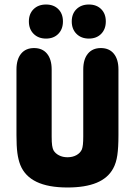

<svg xmlns="http://www.w3.org/2000/svg" viewBox="-20 -820 598 851"><path d="M505 -221V-512Q505 -557 484.5 -582Q464 -607 427 -607Q390 -607 369.5 -582Q349 -557 349 -512V-215Q349 -193 347.5 -179.5Q346 -166 343 -158Q336 -142 319 -132.5Q302 -123 279 -123Q258 -123 241.5 -131.5Q225 -140 217 -154Q213 -162 211 -175.5Q209 -189 209 -215V-512Q209 -557 188.5 -582Q168 -607 131 -607Q94 -607 73.5 -582Q53 -557 53 -512V-221Q53 -172 57 -142Q61 -112 70 -89Q90 -39 142 -14Q194 11 279 11Q358 11 408.5 -10Q459 -31 482 -74Q495 -98 500 -132Q505 -166 505 -221ZM184 -800Q150 -800 129 -779.5Q108 -759 108 -725Q108 -691 129 -670Q150 -649 184 -649Q218 -649 238.5 -670Q259 -691 259 -725Q259 -759 238.5 -779.5Q218 -800 184 -800ZM374 -800Q340 -800 319 -779.5Q298 -759 298 -725Q298 -691 319 -670Q340 -649 374 -649Q408 -649 428.5 -670Q449 -691 449 -725Q449 -759 428.5 -779.5Q408 -800 374 -800Z"/></svg>

Font: Beiruti Black
Style: Regular
Weight: 900
Designer: Arlette Boutros
Foundry: Boutros
Version: Version 1.41